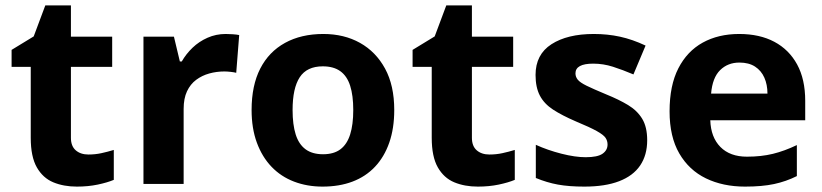

<svg xmlns="http://www.w3.org/2000/svg" viewBox="-20 -682 3049 712"><path d="M308 -109Q333 -109 356 -114Q379 -119 402 -126V-15Q378 -5 342.5 2.5Q307 10 265 10Q216 10 177.5 -6Q139 -22 116.5 -61.5Q94 -101 94 -171V-434H23V-497L105 -547L148 -662H243V-546H396V-434H243V-171Q243 -140 261 -124.5Q279 -109 308 -109Z M817 -556Q828 -556 843 -555Q858 -554 867 -552L856 -412Q849 -414 835.5 -415.5Q822 -417 812 -417Q783 -417 756 -409.5Q729 -402 707.5 -386Q686 -370 673.5 -343.5Q661 -317 661 -278V0H512V-546H625L647 -454H654Q670 -482 694 -505Q718 -528 749.5 -542Q781 -556 817 -556Z M1442 -274Q1442 -206 1423.5 -153Q1405 -100 1370.5 -63.5Q1336 -27 1287 -8.5Q1238 10 1176 10Q1119 10 1070.5 -8.5Q1022 -27 987 -63.5Q952 -100 932.5 -153Q913 -206 913 -274Q913 -365 945 -427.5Q977 -490 1037 -523Q1097 -556 1179 -556Q1256 -556 1315 -523Q1374 -490 1408 -427.5Q1442 -365 1442 -274ZM1065 -274Q1065 -220 1076.5 -183.5Q1088 -147 1113 -128.5Q1138 -110 1178 -110Q1218 -110 1242.5 -128.5Q1267 -147 1278.5 -183.5Q1290 -220 1290 -274Q1290 -328 1278.5 -364Q1267 -400 1242 -418Q1217 -436 1177 -436Q1118 -436 1091.5 -395.5Q1065 -355 1065 -274Z M1795 -109Q1820 -109 1843 -114Q1866 -119 1889 -126V-15Q1865 -5 1829.5 2.5Q1794 10 1752 10Q1703 10 1664.5 -6Q1626 -22 1603.5 -61.5Q1581 -101 1581 -171V-434H1510V-497L1592 -547L1635 -662H1730V-546H1883V-434H1730V-171Q1730 -140 1748 -124.5Q1766 -109 1795 -109Z M2380 -162Q2380 -107 2354 -68.5Q2328 -30 2276 -10Q2224 10 2147 10Q2090 10 2049 2.5Q2008 -5 1967 -22V-145Q2011 -125 2062 -112Q2113 -99 2152 -99Q2196 -99 2214.5 -112Q2233 -125 2233 -146Q2233 -160 2225.5 -171Q2218 -182 2193 -196Q2168 -210 2115 -232Q2064 -254 2031 -275.5Q1998 -297 1982 -327.5Q1966 -358 1966 -404Q1966 -480 2025 -518Q2084 -556 2182 -556Q2233 -556 2279 -546Q2325 -536 2374 -513L2329 -406Q2289 -423 2253 -434.5Q2217 -446 2180 -446Q2147 -446 2130.5 -437Q2114 -428 2114 -410Q2114 -397 2122.5 -386.5Q2131 -376 2155.5 -364Q2180 -352 2228 -332Q2275 -313 2309 -292.5Q2343 -272 2361.5 -241.5Q2380 -211 2380 -162Z M2721 -556Q2797 -556 2851.5 -527Q2906 -498 2936 -443Q2966 -388 2966 -308V-236H2614Q2616 -173 2651.5 -137Q2687 -101 2750 -101Q2803 -101 2846 -111.5Q2889 -122 2935 -144V-29Q2895 -9 2850.5 0.5Q2806 10 2743 10Q2661 10 2598 -20.5Q2535 -51 2499 -113Q2463 -175 2463 -269Q2463 -365 2495.5 -428.5Q2528 -492 2586 -524Q2644 -556 2721 -556ZM2722 -450Q2679 -450 2650.5 -422Q2622 -394 2617 -335H2826Q2826 -368 2814.5 -394Q2803 -420 2780 -435Q2757 -450 2722 -450Z"/></svg>

Font: Noto Sans Devanagari
Style: Bold
Weight: 700
Version: Version 2.003